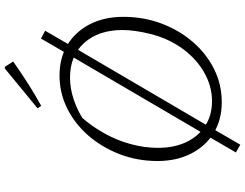

<svg xmlns="http://www.w3.org/2000/svg" viewBox="-129 -792 1005 787"><g transform="rotate(-90 373.5 -398.5)"><path d="M247 -42 174 84 142 66 216 -61ZM348 8Q276 8 222 -25Q168 -58 137.5 -117.5Q107 -177 107 -255Q107 -338 135 -410.5Q163 -483 211 -538.5Q259 -594 322.5 -625.5Q386 -657 457 -657Q530 -657 583.5 -624.5Q637 -592 667.5 -533Q698 -474 698 -395Q698 -312 670.5 -239Q643 -166 595 -110.5Q547 -55 484 -23.5Q421 8 348 8ZM352 -32Q405 -32 454.5 -56Q504 -80 544 -124Q584 -168 609 -227Q620 -253 627.5 -283Q635 -313 639.5 -343Q644 -373 644 -398Q644 -497 591.5 -555.5Q539 -614 449 -614Q404 -614 358 -598.5Q312 -583 270 -555L290 -571Q249 -525 220 -472.5Q191 -420 176 -364Q161 -308 161 -254Q161 -187 184.5 -137.5Q208 -88 251 -60Q294 -32 352 -32ZM544 -621 609 -733 641 -716 575 -602ZM216 -61 544 -621 575 -602 247 -42ZM333 -732 323 -747 486 -881H493L515 -847Q471 -816 426.5 -787.5Q382 -759 333 -732Z"/></g></svg>

Font: Piazzolla Thin Thin
Style: Italic
Weight: 250
Italic angle: -11.3°
Version: Version 2.005